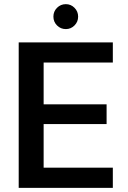

<svg xmlns="http://www.w3.org/2000/svg" viewBox="-20 -904 617 924"><path d="M70 0V-700H523V-603H190V-402H493V-307H190V-97H523V0ZM297 -764Q272 -764 254.5 -781.5Q237 -799 237 -824Q237 -849 254.5 -866.5Q272 -884 297 -884Q321 -884 338.5 -866.5Q356 -849 356 -824Q356 -799 338.5 -781.5Q321 -764 297 -764Z"/></svg>

Font: DM Sans 16pt SemiBold
Style: Regular
Weight: 600
Version: Version 4.004;gftools[0.9.30]